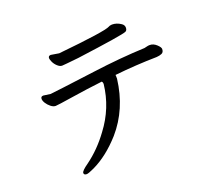

<svg xmlns="http://www.w3.org/2000/svg" viewBox="-126 -885 1252 1110"><g transform="rotate(-20 500.0 -329.5)"><path d="M229 52Q240 52 276 35Q367 -8 451 -102Q560 -227 582 -407Q582 -429 581 -430Q713 -444 840 -446Q858 -447 872 -453Q886 -459 886 -479Q886 -490 867 -507.5Q848 -525 826 -525Q815 -525 807 -522.5Q799 -520 792 -519Q642 -513 469 -490Q216 -457 191 -455L148 -461Q132 -461 132 -446Q132 -434 141.5 -419Q151 -404 166 -392Q181 -380 195 -380Q207 -380 303 -395Q399 -410 493 -421Q499 -415 499 -405Q483 -262 395 -146Q333 -61 255 -4Q212 26 212 39Q212 52 229 52ZM310 -586Q319 -586 413 -596Q698 -634 720 -645Q731 -650 731 -667Q731 -683 716 -693Q690 -711 661 -711Q655 -710 650.5 -709.5Q646 -709 641 -706Q610 -688 318 -659L269 -667Q253 -667 253 -652Q253 -645 260 -629Q267 -613 281.5 -599.5Q296 -586 310 -586Z"/></g></svg>

Font: LXGW WenKai TC
Style: Bold
Weight: 700
Designer: LXGW / Fontworks Inc.
Foundry: LXGW / Fontworks Inc.
Version: Version 1.330;April 28, 2024